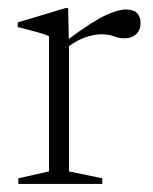

<svg xmlns="http://www.w3.org/2000/svg" viewBox="-20 -456 380 476"><path d="M292 -432.5Q311.5 -432.5 320 -423.2Q328.5 -414 328.5 -399Q328.5 -382 317.8 -371.5Q307 -361 288.5 -361Q275 -361 262.5 -366Q250 -371 230.5 -371Q214.5 -371 193.2 -364Q172 -357 151 -341.5V-31L233.5 -14V0H25.5V-14L101.5 -31V-366Q92 -371 71.8 -376.5Q51.5 -382 24 -389V-400.5L142.5 -436H149L150.5 -359.5Q210 -403.5 241.5 -418Q273 -432.5 292 -432.5Z"/></svg>

Font: Newsreader Text Light
Style: Regular
Weight: 300
Designer: Hugues Gentile
Foundry: Production Type
Version: Version 1.002